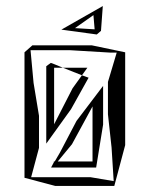

<svg xmlns="http://www.w3.org/2000/svg" viewBox="-20 -600 489 635"><path d="M61 -427V-12L163 15H358L394 -120V-427L284 -450H87ZM81 -434H211L345 -426H366L337 -329V-222L349 -112L356 -1L279 -14H83L109 -111V-217L91 -326ZM149 -46H298L321 -188V-316L233 -200L178 -95L161 -66H158V-63ZM133 -381V-125L215 -239L273 -343L251 -351L220 -308L159 -189V-376H188L159 -388L148 -392ZM218 -123 286 -248V-66H171ZM269 -376 251 -351 188 -376ZM314 -498 320 -580 183 -502 300 -486ZM289 -550 293 -503 228 -507Z"/></svg>

Font: Quebrada
Style: Regular
Weight: 400
Designer: deFharo
Foundry: deFharo
Version: Version 1.034 2012